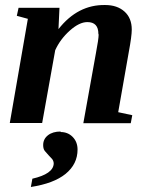

<svg xmlns="http://www.w3.org/2000/svg" viewBox="-20 -492 596 765"><path d="M373 -354 372 -357Q372 -404 328 -404Q296 -404 258 -370Q220 -336 200 -292L148 -2H19L91 -417L47 -429L54 -461H217L213 -376Q290 -474 399 -472Q447 -472 476 -446Q505 -420 505 -374Q505 -348 493 -284L451 -45L507 -33L501 -1H312L362 -279Q373 -337 373 -354ZM222 32 221 34Q250 34 269 53Q289 73 289 104Q289 162 241 201Q194 239 103 253L109 220Q192 201 194 160Q194 150 188 142Q184 137 174 127Q169 122 159 110Q152 102 152 86Q152 62 171 47Q190 32 222 32Z"/></svg>

Font: Libra Serif Modern
Style: Bold Italic
Weight: 700
Italic angle: -12°
Designer: Stefan Peev, Context Ltd
Foundry: Stefan Peev, Context Ltd
Version: Version 1.000